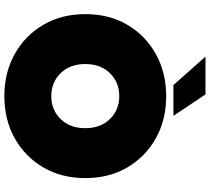

<svg xmlns="http://www.w3.org/2000/svg" viewBox="-62 -912 987 904"><g transform="rotate(90 432.0 -459.5)"><path d="M432 -207Q497 -207 540 -251Q583 -295 583 -367Q583 -439 540 -483Q497 -527 432 -527Q367 -527 324 -483Q281 -439 281 -367Q281 -295 324 -251Q367 -207 432 -207ZM432 14Q322 14 234.5 -34.5Q147 -83 96.5 -169Q46 -255 46 -367Q46 -480 96.5 -565.5Q147 -651 234.5 -699.5Q322 -748 432 -748Q543 -748 630 -699.5Q717 -651 767.5 -565.5Q818 -480 818 -367Q818 -255 767.5 -169Q717 -83 630 -34.5Q543 14 432 14ZM525 -782H380L246 -933H424Z"/></g></svg>

Font: YamahaIndonesia935. App Black
Style: Regular
Weight: 900
Designer: Dalton Maag Ltd
Foundry: Dalton Maag Ltd
Version: Version 1.002; January 01, 2024; Regular/Italic